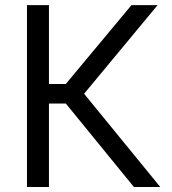

<svg xmlns="http://www.w3.org/2000/svg" viewBox="-20 -748 687 768"><path d="M515.6 0 243.2 -334H175.8V0H87.9V-727.5H175.8V-412.1H243.2L505.9 -727.5H610.4L316.4 -373L621.1 0Z"/></svg>

Font: Inter V
Style: 
Weight: 400
Designer: Rasmus Andersson
Foundry: rsms
Version: Version 4.000;git-a3f224843